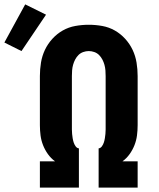

<svg xmlns="http://www.w3.org/2000/svg" viewBox="-105 -856 725 876"><path d="M77 0V-120H146Q127 -134 113.5 -153Q100 -172 91.5 -193.5Q83 -215 80 -238Q77 -261 77 -285V-509Q77 -540 82 -570.5Q87 -601 100 -628.5Q113 -656 134 -679Q155 -702 181.5 -717Q208 -732 238.5 -737.5Q269 -743 300 -743Q331 -743 361.5 -737.5Q392 -732 418.5 -717Q445 -702 466 -679Q487 -656 500 -628.5Q513 -601 518 -570.5Q523 -540 523 -509V-285Q523 -261 520 -238Q517 -215 508.5 -193.5Q500 -172 486.5 -153Q473 -134 454 -120H523V0H345V-179Q354 -180 360 -188.5Q366 -197 369 -206.5Q372 -216 373.5 -225.5Q375 -235 376 -245Q377 -255 377 -265Q377 -275 377 -285V-509Q377 -522 376 -535Q375 -548 371.5 -560.5Q368 -573 362 -584.5Q356 -596 347 -605Q338 -614 325.5 -618.5Q313 -623 300 -623Q287 -623 274.5 -618.5Q262 -614 253 -605Q244 -596 238 -584.5Q232 -573 228.5 -560.5Q225 -548 224 -535Q223 -522 223 -509V-285Q223 -275 223 -265Q223 -255 224 -245Q225 -235 226.5 -225.5Q228 -216 231 -206.5Q234 -197 240 -188.5Q246 -180 255 -179V0ZM-7 -623 -85 -662 10 -836 105 -789Z"/></svg>

Font: Iosevka SS04 Heavy Extended
Style: Regular
Weight: 900
Width: 7
Monospace: yes
Designer: Belleve Invis
Foundry: Belleve Invis
Version: Version 19.0.0; ttfautohint (v1.8.4)